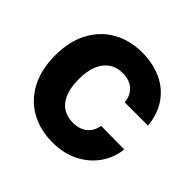

<svg xmlns="http://www.w3.org/2000/svg" viewBox="-176 -902 1097 1097"><g transform="rotate(45 372.0 -353.5)"><path d="M387.7 -554.7Q339.4 -554.7 304.9 -530.8Q270.5 -506.8 252.4 -461.7Q234.4 -416.5 234.4 -353.5Q234.4 -254.9 274.2 -203.6Q314 -152.3 386.7 -152.3Q439.5 -152.3 472.9 -179.4Q506.3 -206.5 513.7 -253.9L702.1 -252Q696.8 -188 658.4 -127.7Q620.1 -67.4 549.6 -28.8Q479 9.8 382.8 9.8Q284.7 9.8 207.5 -32.7Q130.4 -75.2 86.7 -157.2Q43 -239.3 43 -353.5Q43 -467.8 87.4 -549.8Q131.8 -631.8 209 -674.3Q286.1 -716.8 382.8 -716.8Q471.2 -716.8 540.5 -684.8Q609.9 -652.8 652.1 -591.3Q694.3 -529.8 702.1 -444.3H513.7Q509.3 -495.1 476.3 -524.9Q443.4 -554.7 387.7 -554.7Z"/></g></svg>

Font: Pretendard JP Black
Style: Regular
Weight: 900
Designer: Base glyphs from Inter by Rasmus Andersson; Hangeul glyphs from Noto Sans CJK(Source Han Sans) by Jang Soo-young and Kan
Foundry: Kil Hyung-jin
Version: Version 1.309